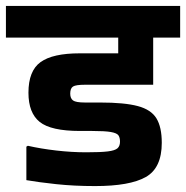

<svg xmlns="http://www.w3.org/2000/svg" viewBox="-50 -627 628 648"><path d="M39 -132 44 -135Q88 -125 140 -119Q192 -113 241 -113Q290 -113 314 -116Q338 -119 346.5 -126.5Q355 -134 355 -149Q355 -163 349.5 -170.5Q344 -178 324 -181.5Q304 -185 261 -185H220Q122 -185 84 -215.5Q46 -246 46 -314Q46 -388 87 -417.5Q128 -447 219 -447H349V-500H-30V-607H558V-500H467V-341H237Q206 -341 196.5 -335Q187 -329 187 -311Q187 -295 196.5 -288Q206 -281 237 -281H288Q370 -281 415 -269Q460 -257 478 -227.5Q496 -198 496 -145Q496 -60 442 -29.5Q388 1 271 1Q200 1 139.5 -5.5Q79 -12 39 -19Z"/></svg>

Font: Bakbak One
Style: Regular
Weight: 400
Designer: Saumya Kishore and Sanchit Sawaria
Foundry: A Good Feeling
Version: Version 1.003; ttfautohint (v1.8.3)